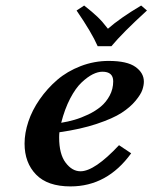

<svg xmlns="http://www.w3.org/2000/svg" viewBox="-20 -664 551 694"><path d="M389.2 -370.1Q389.2 -404.8 350.1 -404.8Q334 -404.8 314.9 -395.3Q295.9 -385.7 274.7 -365.7Q253.4 -345.7 233.6 -307.9Q213.9 -270 201.2 -220.2Q225.6 -224.1 249.3 -231Q272.9 -237.8 299.1 -250.2Q325.2 -262.7 344.5 -278.8Q363.8 -294.9 376.5 -318.6Q389.2 -342.3 389.2 -370.1ZM500 -369.1Q500 -355.5 494.6 -339.4Q489.3 -323.2 470 -299.8Q450.7 -276.4 419.4 -256.1Q388.2 -235.8 329.8 -216.3Q271.5 -196.8 194.8 -186Q193.8 -178.2 193.8 -167Q193.8 -106.9 217.3 -75.9Q240.7 -44.9 271 -44.9Q321.8 -44.9 410.2 -139.2L454.1 -109.9Q367.7 9.8 234.9 9.8Q151.9 9.8 110.4 -33Q68.8 -75.7 68.8 -145Q68.8 -183.1 82.5 -224.4Q96.2 -265.6 123.3 -304.7Q150.4 -343.8 186.5 -375Q222.7 -406.2 271.5 -425Q320.3 -443.8 373 -443.8Q439.5 -443.8 469.7 -422.1Q500 -400.4 500 -369.1ZM382.8 -497.1H333Q311.5 -546.4 256.8 -626L284.2 -644Q314 -620.6 332 -603.5Q350.1 -586.4 370.1 -560.1Q413.1 -598.1 490.2 -644L511.2 -626Q423.8 -546.4 382.8 -497.1Z"/></svg>

Font: Linux Libertine G
Style: Bold Italic
Weight: 700
Italic angle: -11.5°
Designer: Philipp H. Poll
Foundry: Philipp H. Poll
Version: Version 4.1.0